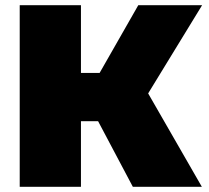

<svg xmlns="http://www.w3.org/2000/svg" viewBox="-20 -720 805 740"><path d="M551 -360 759 -700H513L364 -439H292V-700H56V0H292V-253H358L492 0H758Z"/></svg>

Font: Montserrat Custom Black
Style: Regular
Weight: 900
Designer: Julieta Ulanovsky
Foundry: Julieta Ulanovsky
Version: Version 7.200